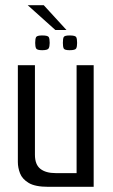

<svg xmlns="http://www.w3.org/2000/svg" viewBox="-20 -722 436 742"><path d="M167 0Q116 0 91 -15Q66 -30 57.5 -52Q49 -74 49 -96V-470H115V-124Q115 -86 136 -69.5Q157 -53 195 -53H276V-470H342V0ZM249 -528Q229 -528 226 -535Q223 -542 223 -556Q223 -572 226 -578.5Q229 -585 249 -585Q271 -585 274.5 -578.5Q278 -572 278 -556Q278 -542 274.5 -535Q271 -528 249 -528ZM143 -528Q123 -528 119.5 -535Q116 -542 116 -556Q116 -572 119.5 -578.5Q123 -585 143 -585Q165 -585 168.5 -578.5Q172 -572 172 -556Q172 -542 168 -535Q164 -528 143 -528ZM194 -606 87 -702H149L237 -606Z"/></svg>

Font: Smooch Sans Thin Medium
Style: Regular
Weight: 500
Version: Version 1.010